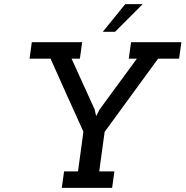

<svg xmlns="http://www.w3.org/2000/svg" viewBox="-20 -903 892 923"><path d="M288 -79H355L381 -270Q341 -358 301.5 -445.5Q262 -533 223 -621H122L133 -700H375L364 -621H324Q352 -560 379.5 -499Q407 -438 435 -377L442 -346H443L459 -377L638 -621H599L610 -700H852L841 -621H740Q675 -533 611.5 -445Q548 -357 483 -269L457 -79H530L519 0H277ZM474 -750Q501 -783 528 -816.5Q555 -850 582 -883H666L533 -750Z"/></svg>

Font: Josefin Slab
Style: Bold Italic
Weight: 700
Italic angle: -12°
Designer: Santiago Orozco
Foundry: Typemade
Version: Version 2.000